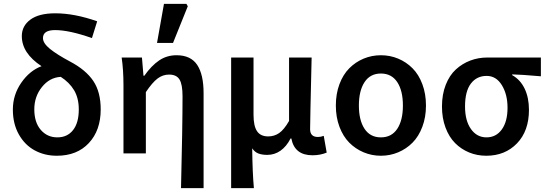

<svg xmlns="http://www.w3.org/2000/svg" viewBox="-20 -786 2804 984"><path d="M271 12.2Q209 12.2 158.2 -15.1Q107.4 -42.5 76.7 -96.9Q45.9 -151.4 45.9 -224.1Q45.9 -299.8 89.1 -362.1Q132.3 -424.3 192.9 -446.8Q91.8 -513.2 91.8 -601.1Q91.8 -652.8 135.5 -685.3Q179.2 -717.8 263.2 -717.8Q361.8 -717.8 478 -676.8L451.2 -590.8Q335 -631.8 262.2 -631.8Q200.2 -631.8 200.2 -590.8Q200.2 -564.5 236.1 -535.4Q272 -506.3 339.8 -470.2Q419.9 -427.7 458 -371.3Q496.1 -314.9 496.1 -225.1Q496.1 -118.2 435.5 -53Q375 12.2 271 12.2ZM155.8 -226.1Q155.8 -158.7 189 -120.4Q222.2 -82 273.9 -82Q325.2 -82 354.5 -119.4Q383.8 -156.7 383.8 -225.1Q383.8 -282.7 359.9 -323.2Q335.9 -363.8 290 -393.1L291 -392.1Q233.9 -388.7 194.8 -339.8Q155.8 -291 155.8 -226.1Z M907.7 178.2Q915.5 -136.2 915.5 -293Q915.5 -353.5 899.9 -378.7Q884.3 -403.8 846.7 -403.8Q814 -403.8 787.4 -383.5Q760.7 -363.3 727.5 -314V0H612.8V-348.1Q612.8 -428.2 603.5 -491.2H707.5L715.3 -397.9H719.7Q756.3 -449.7 795.7 -476.3Q835 -502.9 884.8 -502.9Q957.5 -502.9 990.5 -453.6Q1023.4 -404.3 1023.4 -308.1V178.2ZM784.7 -565.9 820.3 -766.1H935.5L942.4 -753.9L866.7 -565.9Z M1164.6 178.2V-491.2H1279.3V-198.2Q1279.3 -140.1 1297.4 -113.5Q1315.4 -86.9 1354.5 -86.9Q1385.7 -86.9 1410.6 -104Q1435.5 -121.1 1461.4 -166V-491.2H1577.1Q1569.3 -163.1 1569.3 -124Q1569.3 -84 1609.4 -84Q1624.5 -84 1639.2 -89.8L1654.3 -3.9Q1621.1 9.8 1581.5 9.8Q1489.7 9.8 1473.1 -76.2H1469.2Q1447.8 -34.7 1417.2 -13.4Q1386.7 7.8 1350.1 7.8Q1323.2 7.8 1304.4 0.7Q1285.6 -6.3 1272.5 -25.9Q1273.9 99.6 1281.2 178.2Z M1701.2 -245.1Q1701.2 -305.2 1719.7 -354.7Q1738.3 -404.3 1770.3 -436.3Q1802.2 -468.3 1843.8 -485.6Q1885.3 -502.9 1932.1 -502.9Q1979 -502.9 2020.5 -485.6Q2062 -468.3 2094 -436.3Q2126 -404.3 2144.5 -354.7Q2163.1 -305.2 2163.1 -245.1Q2163.1 -185.5 2144.5 -136.2Q2126 -86.9 2094.2 -54.9Q2062.5 -22.9 2020.8 -5.4Q1979 12.2 1932.1 12.2Q1885.3 12.2 1843.5 -5.4Q1801.8 -22.9 1770 -54.9Q1738.3 -86.9 1719.7 -136.2Q1701.2 -185.5 1701.2 -245.1ZM2044.9 -245.1Q2044.9 -321.3 2015.9 -365.2Q1986.8 -409.2 1932.1 -409.2Q1877.4 -409.2 1848.4 -365.2Q1819.3 -321.3 1819.3 -245.1Q1819.3 -169.4 1848.4 -125.7Q1877.4 -82 1932.1 -82Q1986.8 -82 2015.9 -125.7Q2044.9 -169.4 2044.9 -245.1Z M2472.2 12.2Q2425.3 12.2 2384.3 -4.6Q2343.3 -21.5 2312.3 -52.7Q2281.2 -84 2263.2 -132.3Q2245.1 -180.7 2245.1 -240.2Q2245.1 -302.2 2264.4 -351.3Q2283.7 -400.4 2316.4 -430.2Q2349.1 -460 2390.1 -475.6Q2431.2 -491.2 2477.1 -491.2H2752V-395Q2651.4 -403.8 2605 -404.8V-400.9Q2646.5 -377.9 2668.7 -331.8Q2690.9 -285.6 2690.9 -223.1Q2690.9 -114.7 2629.6 -51.3Q2568.4 12.2 2472.2 12.2ZM2581.1 -233.9Q2581.1 -302.2 2552 -349.6Q2522.9 -397 2474.1 -397Q2423.3 -397 2393.3 -357.7Q2363.3 -318.4 2363.3 -240.2Q2363.3 -167.5 2393.6 -124.8Q2423.8 -82 2473.1 -82Q2522.5 -82 2551.8 -122.6Q2581.1 -163.1 2581.1 -233.9Z"/></svg>

Font: Source Sans 3 Semibold
Style: Regular
Weight: 600
Designer: Paul D. Hunt
Foundry: Adobe
Version: Version 3.052;hotconv 1.1.0;makeotfexe 2.6.0